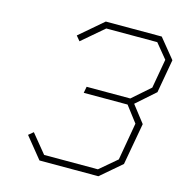

<svg xmlns="http://www.w3.org/2000/svg" viewBox="-108 -836 890 935"><g transform="rotate(15 336.5 -368.5)"><path d="M174 0 88 -106 112 -126 189 -32H460L546 -105L579 -294L518 -374H297L303 -406H523L613 -485L639 -632L579 -705H322L212 -611L192 -635L311 -737H593L673 -639L643 -470L548 -386L614 -301L576 -90L471 0Z"/></g></svg>

Font: Tomorrow ExtraLight
Style: Italic
Weight: 275
Italic angle: -10°
Designer: Tony de Marco, Monica Rizzolli
Foundry: Just in Type
Version: Version 2.002